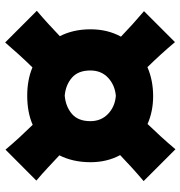

<svg xmlns="http://www.w3.org/2000/svg" viewBox="4 -758 741 790"><g transform="rotate(90 375.0 -363.5)"><path d="M596.2 -15.1Q570.8 -45.4 544.9 -73.5Q519 -101.6 494.1 -127Q442.9 -104.5 374 -104.5Q309.1 -104.5 257.8 -126Q232.9 -100.6 207 -72.3Q181.2 -43.9 155.3 -13.7L24.9 -144Q53.2 -168 79.3 -191.9Q105.5 -215.8 129.4 -238.8Q115.7 -265.1 108.4 -296.6Q101.1 -328.1 101.1 -365.2Q101.1 -435.1 131.3 -490.2Q107.4 -513.2 81.1 -537.1Q54.7 -561 26.4 -585L153.8 -712.4Q179.7 -681.6 205.6 -653.3Q231.4 -625 256.8 -599.1Q311 -622.6 376 -622.6Q407.7 -622.6 436.5 -616.7Q465.3 -610.8 490.7 -599.6Q516.1 -626 542.2 -654.5Q568.4 -683.1 594.7 -714.4L725.6 -583.5Q696.8 -559.1 669.9 -534.7Q643.1 -510.3 618.7 -486.8Q647.9 -432.6 647.9 -365.2Q647.9 -328.1 640.6 -295.9Q633.3 -263.7 619.6 -236.8Q643.6 -214.4 669.4 -190.2Q695.3 -166 723.6 -142.1ZM374 -258.8Q418.9 -262.7 449 -288.3Q479 -314 479 -364.3Q479 -408.2 449.5 -436.8Q419.9 -465.3 375 -469.2Q330.6 -465.3 300.5 -437.3Q270.5 -409.2 270.5 -364.3Q270.5 -314 300.3 -288.3Q330.1 -262.7 374 -258.8Z"/></g></svg>

Font: Pinar ExtraBold
Style: Regular
Weight: 800
Designer: Amin Abedi
Version: Version 3.000